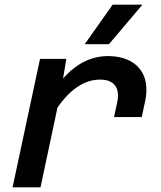

<svg xmlns="http://www.w3.org/2000/svg" viewBox="-20 -805 690 825"><path d="M487 -395Q487 -427 467.5 -445Q448 -463 410 -463Q311 -463 227 -343L154 0H34L152 -552H265L251 -468Q294 -516 342 -540Q390 -564 445 -564Q494 -564 531 -547Q568 -530 588.5 -497.5Q609 -465 609 -418Q609 -394 603 -367L589 -302H470L484 -367Q487 -382 487 -395ZM464 -785H592L448 -615H344Z"/></svg>

Font: Azeret Mono Medium
Style: Italic
Weight: 500
Italic angle: -12°
Designer: Martin Vácha
Foundry: Displaay
Version: Version 1.000; Glyphs 3.0.3, build 3074